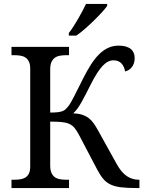

<svg xmlns="http://www.w3.org/2000/svg" viewBox="-20 -951 740 971"><path d="M661.1 -657.2Q661.1 -643.1 657.2 -631.3Q653.3 -619.6 646.5 -611.1Q639.6 -602.5 631.1 -597.2Q622.6 -591.8 612.8 -589.8Q610.8 -601.1 606.4 -611.3Q602.1 -621.6 595 -629.4Q587.9 -637.2 577.6 -641.6Q567.4 -646 554.2 -646Q524.9 -646 498.3 -617.2Q471.7 -588.4 440.9 -527.8Q425.3 -497.1 413.3 -473.6Q401.4 -450.2 391.1 -432.4Q380.9 -414.6 371.3 -401.4Q361.8 -388.2 350.1 -377.9Q376.5 -377 395.3 -370.8Q414.1 -364.7 428.2 -354Q442.4 -343.3 453.6 -327.4Q464.8 -311.5 476.1 -291L569.8 -122.1Q593.3 -79.6 620.8 -60.8Q648.4 -42 682.1 -42H685.1V0H670.9Q623 0 591.3 -3.9Q559.6 -7.8 538.1 -18.3Q516.6 -28.8 501.5 -47.1Q486.3 -65.4 471.2 -94.2L379.9 -268.1Q368.2 -290.5 356.9 -304Q345.7 -317.4 330.3 -324.5Q314.9 -331.5 292 -333.7Q269 -335.9 233.9 -335.9V-113.8Q233.9 -90.3 240.5 -76.2Q247.1 -62 258.1 -54.4Q269 -46.9 284.2 -44.4Q299.3 -42 315.9 -42H329.1V0H38.1V-42H50.8Q67.4 -42 82.3 -44.2Q97.2 -46.4 108.4 -53.2Q119.6 -60.1 126.2 -73.5Q132.8 -86.9 132.8 -108.9V-604Q132.8 -626 126.2 -639.4Q119.6 -652.8 108.4 -660.2Q97.2 -667.5 82.3 -669.7Q67.4 -671.9 50.8 -671.9H38.1V-713.9H329.1V-671.9H315.9Q299.3 -671.9 284.2 -669.4Q269 -667 258.1 -659.4Q247.1 -651.9 240.5 -637.7Q233.9 -623.5 233.9 -600.1V-381.8Q257.3 -381.8 272 -383.5Q286.6 -385.3 296.1 -388.9Q305.7 -392.6 311.8 -398.4Q317.9 -404.3 324.2 -412.1Q336.9 -427.7 355.5 -464.8Q374 -502 401.9 -557.1Q420.9 -594.7 440.2 -624.8Q459.5 -654.8 480.7 -676Q502 -697.3 526.4 -708.7Q550.8 -720.2 580.1 -720.2Q602.1 -720.2 617.7 -715.3Q633.3 -710.4 642.8 -702.1Q652.3 -693.8 656.7 -682.1Q661.1 -670.4 661.1 -657.2ZM328.1 -784.2Q339.4 -798.3 351.3 -816.9Q363.3 -835.4 374.8 -855.2Q386.2 -875 396.7 -894.8Q407.2 -914.6 415 -931.2H522V-920.9Q512.7 -907.7 494.6 -887.9Q476.6 -868.2 454.6 -846.7Q432.6 -825.2 409.4 -804.9Q386.2 -784.7 366.2 -771H328.1Z"/></svg>

Font: Noto Serif
Style: Regular
Weight: 400
Designer: Monotype Design team
Foundry: Monotype Imaging Inc.
Version: Version 1.02